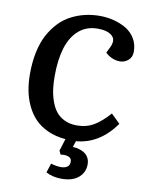

<svg xmlns="http://www.w3.org/2000/svg" viewBox="-101 -786 835 1096"><g transform="rotate(10 316.5 -238.0)"><path d="M365.2 -76.2Q421.9 -76.2 464.6 -101.8Q507.3 -127.4 551.8 -178.2L604 -127Q511.7 2.4 377 13.2L365.2 48.8Q378.9 49.3 391.6 51.8Q404.3 54.2 418.2 60.3Q432.1 66.4 442.4 75.2Q452.6 84 459.2 98.9Q465.8 113.8 465.8 132.8Q465.8 178.7 431.2 208.7Q396.5 238.8 332 238.8Q281.7 238.8 242.2 217.8L259.8 164.1Q292 173.8 317.9 173.8Q340.3 173.8 354.2 164.3Q368.2 154.8 368.2 133.8Q368.2 112.8 348.6 106.2Q329.1 99.6 304.2 104L293.9 83L315.9 12.2Q258.3 7.3 212.6 -13.4Q167 -34.2 137.2 -65.4Q107.4 -96.7 87.9 -138.4Q68.4 -180.2 60.1 -224.9Q51.8 -269.5 51.8 -319.8Q51.8 -389.2 64.2 -447.3Q76.7 -505.4 99.6 -548.1Q122.6 -590.8 153.6 -623.3Q184.6 -655.8 222.7 -675.5Q260.7 -695.3 302 -705.1Q343.3 -714.8 388.2 -714.8Q430.2 -714.8 469.2 -704.8Q508.3 -694.8 541.3 -675.3Q574.2 -655.8 594 -622.6Q613.8 -589.4 613.8 -546.9Q613.8 -515.6 592.8 -497.3Q571.8 -479 544.9 -479Q520 -479 497.3 -489.3Q474.6 -499.5 460 -515.1L477.1 -549.8Q498.5 -594.7 471.4 -617.9Q444.3 -641.1 389.2 -641.1Q323.7 -641.1 279.1 -602.1Q234.4 -563 213.6 -494.6Q192.9 -426.3 192.9 -331.1Q192.9 -292 197.3 -257.8Q201.7 -223.6 213.4 -189.2Q225.1 -154.8 243.9 -130.6Q262.7 -106.4 293.7 -91.3Q324.7 -76.2 365.2 -76.2Z"/></g></svg>

Font: Literata Book
Style: Bold Italic
Weight: 700
Italic angle: -3°
Designer: Latin by Veronika Burian and Jose Scaglione. Greek by Irene Vlachou. Cyrillic by Vera Evstafieva
Foundry: TypeTogether
Version: Version 1.003;PS 001.003;hotconv 1.0.88;makeotf.lib2.5.64775